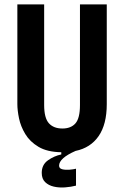

<svg xmlns="http://www.w3.org/2000/svg" viewBox="-20 -680 565 874"><path d="M326 165Q303 171 276 173Q249 175 225 169.5Q201 164 185.5 149Q170 134 170 107Q170 70 198 50Q226 30 259 23V13Q195 12 155.5 -11.5Q116 -35 95 -70Q74 -105 66.5 -141.5Q59 -178 59 -206V-660H181V-202Q181 -143 202.5 -119Q224 -95 264 -95Q303 -95 323.5 -118.5Q344 -142 344 -202V-660H466V-206Q466 -114 429 -60.5Q392 -7 324 7Q249 40 249 74Q249 87 263.5 90.5Q278 94 296.5 92.5Q315 91 326 88Z"/></svg>

Font: Bricolage Grotesque 12pt Condensed SemiBold
Style: Regular
Weight: 600
Width: 3
Designer: Mathieu Triay
Foundry: Atelier Triay
Version: Version 1.001; ttfautohint (v1.8.4.7-5d5b);gftools[0.9.33.de